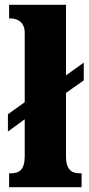

<svg xmlns="http://www.w3.org/2000/svg" viewBox="-20 -780 370 800"><path d="M18 0H320V-58H311C279 -58 255 -73 255 -128V-393L329 -445V-519L255 -466V-760H18V-703H27C41 -703 83 -696 83 -644V-354L13 -304V-232L83 -283V-128C83 -73 60 -58 27 -58H18Z"/></svg>

Font: Noto Serif Myanmar Condensed Black
Style: Regular
Weight: 900
Width: 3
Designer: Ben Mitchell and the Monotype Design Team
Foundry: Monotype Imaging Inc.
Version: Version 2.106